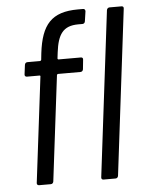

<svg xmlns="http://www.w3.org/2000/svg" viewBox="-51 -745 591 786"><g transform="rotate(-5 244.0 -351.5)"><path d="M134 -538 131 -510C130 -508 128 -506 126 -506H74C68 -506 64 -502 63 -496L58 -457C57 -451 61 -447 67 -447H119C121 -447 123 -445 122 -443L69 -10C68 -4 72 0 78 0H126C132 0 136 -4 137 -10L190 -443C190 -445 193 -447 195 -447H287C293 -447 297 -451 298 -457L302 -496C303 -502 300 -506 294 -506H202C200 -506 198 -508 198 -510L201 -535C210 -608 232 -642 295 -642H312C317 -642 322 -645 323 -652L329 -693C329 -699 326 -703 320 -703H299C190 -703 148 -654 134 -538ZM417 -690 334 -10C333 -4 337 0 342 0H392C398 0 402 -4 403 -10L486 -690C487 -696 484 -700 478 -700H428C423 -700 418 -696 417 -690Z"/></g></svg>

Font: Barlow Semi Condensed
Style: Italic
Weight: 400
Width: 4
Italic angle: -7°
Designer: Jeremy Tribby
Foundry: Tribby Type
Version: Version 1.422;hotconv 1.0.109;makeotfexe 2.5.65596